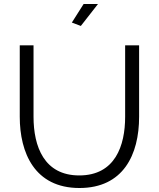

<svg xmlns="http://www.w3.org/2000/svg" viewBox="-20 -937 795 962"><path d="M471 -917H399L340 -824L385 -807ZM377 -58C201 -58 148 -203 148 -352V-710H79V-352C79 -172 153 5 378 5C597 5 677 -161 677 -352V-710H607V-352C607 -207 557 -58 377 -58Z"/></svg>

Font: Raleway Reg
Style: Regular
Weight: 400
Designer: Matt McInerney, Pablo Impallari, Rodrigo Fuenzalida
Foundry: Matt McInerney, Pablo Impallari, Rodrigo Fuenzalida
Version: Version 3.00 July 28, 2015